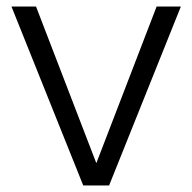

<svg xmlns="http://www.w3.org/2000/svg" viewBox="-20 -566 587 586"><path d="M274 -68 458 -546H532L313 0H234L15 -546H90Z"/></svg>

Font: A Bank Premium Light
Style: Regular
Weight: 300
Designer: Ninad Kale (Devanagari), Jonny Pinhorn (Latin), Htun Naung (Myanmar)
Foundry: Indian Type Foundry
Version: 4.004